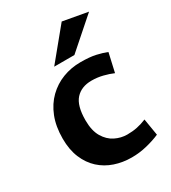

<svg xmlns="http://www.w3.org/2000/svg" viewBox="-169 -750 757 852"><g transform="rotate(-30 210.0 -324.0)"><path d="M252.7 15.3Q206.8 15.3 166.1 1.5Q125.3 -12.3 94.5 -40.4Q63.6 -68.5 45.8 -111.1Q28 -153.6 28 -210Q28 -272.6 46.8 -320.1Q65.5 -367.5 98.7 -399.8Q131.8 -432 174.4 -448.4Q217.1 -464.9 265.8 -464.9Q312.7 -464.9 343.4 -458Q374 -451.1 396.2 -442L374.5 -346Q352.5 -355.6 324.6 -362.6Q296.8 -369.6 267.2 -369.6Q215.3 -369.6 185.8 -337.4Q156.3 -305.1 156.3 -230.1Q156.3 -177.5 175.4 -144.9Q194.6 -112.4 224.4 -97.6Q254.3 -82.8 286 -82.8Q313.5 -82.8 337.1 -87.7Q360.7 -92.6 384.8 -102.6L399 -16.7Q368.8 -3.5 330.5 5.9Q292.3 15.3 252.7 15.3ZM155.1 -505.9 284.1 -662.9 411.2 -640.1 258.6 -505.9Z"/></g></svg>

Font: Ancizar Sans Thin
Style: Regular
Weight: 100
Designer: Cesar Puertas, Viviana Monsalve, Julian Moncada, Julian Prieto, Jose Castro, Mariel Hernandez, Felipe Aragon, Sara Alarc
Version: Version 8.100